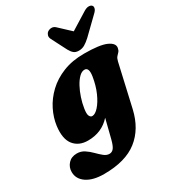

<svg xmlns="http://www.w3.org/2000/svg" viewBox="-281 -863 1124 1245"><g transform="rotate(-30 281.0 -241.0)"><path d="M496.5 -17Q466.5 114 377 184.2Q287.5 254.5 126.5 254.5Q44.5 254.5 -2.8 222.5Q-50 190.5 -50 138Q-50 102 -26.2 76Q-2.5 50 38.5 50Q69 50 94 66.5Q119 83 140 104.5Q161 126 181 142.2Q201 158.5 222 158.5Q241.5 158.5 254.5 142Q267.5 125.5 278.5 82.5L314 -58.5Q249 14.5 145 14.5Q77 14.5 40.5 -31Q4 -76.5 15.5 -169Q23 -227 51.2 -283.5Q79.5 -340 128 -386Q176.5 -432 245.2 -459.5Q314 -487 402.5 -487Q520 -487 568.8 -465Q617.5 -443 611.5 -409.5Q608.5 -392.5 600 -383.5Q591.5 -374.5 582.5 -364.5Q573.5 -354.5 568.5 -333ZM226.5 -177Q220.5 -139 228 -124.2Q235.5 -109.5 248 -109.5Q270 -109.5 296.2 -138.8Q322.5 -168 344.8 -218.2Q367 -268.5 377 -331.5Q387 -395.5 353 -395.5Q332.5 -395.5 312.5 -375.8Q292.5 -356 275 -323.8Q257.5 -291.5 244.8 -253Q232 -214.5 226.5 -177ZM471.5 -564Q448.5 -543 428.8 -531.5Q409 -520 385 -520Q361 -520 347.5 -531.5Q334 -543 322.5 -564L264.5 -677Q256 -693.5 260.2 -707Q264.5 -720.5 274.5 -728Q287.5 -737 303.5 -737.2Q319.5 -737.5 333 -725L418 -645.5L546 -725Q566.5 -737.5 582.5 -737.2Q598.5 -737 606 -728Q612.5 -720.5 609.2 -707Q606 -693.5 588 -677Z"/></g></svg>

Font: Fraunces 9pt S050 Black
Style: Italic
Weight: 900
Italic angle: -16°
Version: Version 1.000; ttfautohint (v1.8.3)